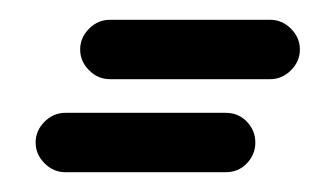

<svg xmlns="http://www.w3.org/2000/svg" viewBox="-20 -221 323 194"><path d="M16 -77Q16 -89 25 -98Q34 -107 46 -107Q87 -107 127.5 -107Q168 -107 208 -107Q221 -107 229.5 -98Q238 -89 238 -77Q238 -65 229.5 -56Q221 -47 208 -47Q168 -47 127.5 -47Q87 -47 46 -47Q34 -47 25 -56Q16 -65 16 -77ZM61 -171Q61 -183 70 -192Q79 -201 91 -201Q132 -201 172.5 -201Q213 -201 253 -201Q265 -201 274 -192Q283 -183 283 -171Q283 -159 274 -150Q265 -141 253 -141Q213 -141 172.5 -141Q132 -141 91 -141Q79 -141 70 -150Q61 -159 61 -171Z"/></svg>

Font: FRB American Cursive Guidelines Arrows
Style: Bold Italic
Weight: 700
Italic angle: -25°
Version: Version 2.0;Modular Font Editor K font №1